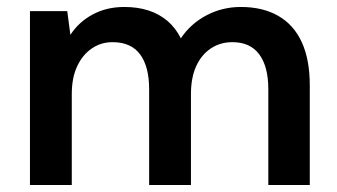

<svg xmlns="http://www.w3.org/2000/svg" viewBox="-20 -531 968 551"><path d="M66 0V-499H173L182 -431Q206 -468 246 -489.5Q286 -511 337 -511Q375 -511 406 -501Q437 -491 460.5 -471Q484 -451 499 -421Q527 -463 572.5 -487Q618 -511 671 -511Q734 -511 778.5 -485.5Q823 -460 846 -410Q869 -360 869 -286V0H750V-275Q750 -340 724 -375Q698 -410 647 -410Q612 -410 585 -392Q558 -374 543 -341Q528 -308 528 -261V0H408V-275Q408 -340 382 -375Q356 -410 303 -410Q270 -410 243.5 -392Q217 -374 201.5 -341Q186 -308 186 -261V0Z"/></svg>

Font: DM Sans 20pt SemiBold
Style: Regular
Weight: 600
Version: Version 4.004;gftools[0.9.30]